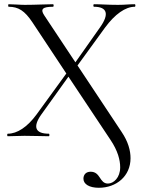

<svg xmlns="http://www.w3.org/2000/svg" viewBox="-20 -645 692 909"><path d="M448 244C531 244 598 189 598 104C598 68 587 26 556 -20L347 -335L477 -514C524 -578 574 -613 618 -613C622 -613 622 -625 618 -625C588 -625 573 -622 539 -622C487 -622 460 -625 425 -625C421 -625 421 -613 425 -613C488 -613 498 -578 454 -516L337 -350L189 -573C170 -602 182 -613 231 -613C235 -613 235 -625 231 -625C197 -625 151 -622 97 -622C73 -622 45 -625 21 -625C18 -625 18 -613 21 -613C67 -613 97 -594 133 -540L294 -297L153 -103C109 -43 61 -12 17 -12C13 -12 13 0 17 0C47 0 62 -2 96 -2C149 -2 175 0 211 0C215 0 215 -12 211 -12C147 -12 134 -44 175 -102L304 -282L503 17C538 69 549 113 549 147C549 196 518 224 491 224C450 224 457 168 409 168C387 168 375 182 375 201C375 227 403 244 448 244Z"/></svg>

Font: Cormorant Garamond
Style: Regular
Weight: 400
Designer: Christian Thalmann (Catharsis Fonts)
Foundry: Catharsis Fonts
Version: Version 4.002;Glyphs 3.4 (3410)